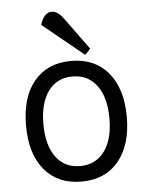

<svg xmlns="http://www.w3.org/2000/svg" viewBox="-53 -779 648 837"><g transform="rotate(-5 270.5 -360.5)"><path d="M270 14Q167 14 108.5 -56Q50 -126 50 -250Q50 -375 108.5 -444.5Q167 -514 270 -514Q374 -514 432.5 -443.5Q491 -373 491 -250Q491 -127 432.5 -56.5Q374 14 270 14ZM270 -54Q338 -54 376.5 -106Q415 -158 415 -250Q415 -342 376.5 -394Q338 -446 270 -446Q202 -446 164 -394Q126 -342 126 -250Q126 -158 164 -106Q202 -54 270 -54ZM334 -535 154 -682Q171 -735 204 -735Q231 -735 256 -700L358 -560Z"/></g></svg>

Font: Imprima
Style: Regular
Weight: 400
Designer: Eduardo Tunni
Foundry: Eduardo Tunni
Version: Version 1.002; ttfautohint (v1.8.4.7-5d5b);gftools[0.9.23]